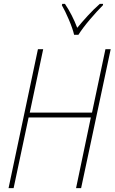

<svg xmlns="http://www.w3.org/2000/svg" viewBox="-20 -967 589 987"><path d="M383 -788Q405 -823 442 -866.5Q479 -910 509 -940L510 -947H493Q461 -919 430.5 -885.5Q400 -852 377 -824Q352 -890 314 -947H300L298 -940Q314 -913 334 -866Q354 -819 361 -788ZM50 0 127 -363H447L371 0H397L549 -714H522L453 -388H133L202 -714H175L24 0Z"/></svg>

Font: Noto Sans Display SemiCondensed Thin
Style: Italic
Weight: 250
Width: 4
Designer: Monotype Design team
Foundry: Monotype Imaging Inc.
Version: 1.000